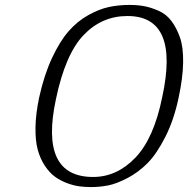

<svg xmlns="http://www.w3.org/2000/svg" viewBox="-20 -743 763 779"><path d="M497 -678Q393 -678 319 -600.5Q245 -523 207 -341Q139 -25 358 -25Q454 -25 529 -103Q604 -181 638 -348Q710 -678 497 -678ZM506 -723Q538 -723 565 -718Q592 -713 623 -699.5Q654 -686 675 -658.5Q696 -631 710 -591.5Q724 -552 723 -489.5Q722 -427 705 -348Q686 -257 651 -188Q616 -119 579 -81.5Q542 -44 497 -20.5Q452 3 418 9.5Q384 16 349 16Q325 16 302 13Q279 10 252 0Q225 -10 203 -26Q181 -42 162 -70.5Q143 -99 133 -136Q123 -173 124 -227.5Q125 -282 139 -348Q159 -439 191 -507.5Q223 -576 258.5 -616.5Q294 -657 338 -681.5Q382 -706 421.5 -714.5Q461 -723 506 -723Z"/></svg>

Font: Afta serif
Style: Italic
Weight: 400
Italic angle: -12°
Designer: parq.ink
Foundry: Oriol Esparraguera Font
Version: Version 1.000